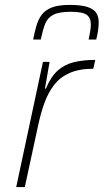

<svg xmlns="http://www.w3.org/2000/svg" viewBox="-20 -762 422 782"><path d="M46 0 155 -510H182L163 -401H167Q187 -450 215.5 -475Q244 -500 282 -509Q320 -518 368 -518L360 -482Q302 -482 263 -464.5Q224 -447 200 -415.5Q176 -384 161.5 -344Q147 -304 137 -259L81 0ZM115 -601Q121 -632 128.5 -657.5Q136 -683 150 -702Q164 -721 191 -731.5Q218 -742 263 -742Q311 -742 336.5 -733.5Q362 -725 372 -709.5Q382 -694 382 -672Q382 -656 379.5 -638.5Q377 -621 372 -601H341Q345 -620 347.5 -635Q350 -650 350 -663Q350 -689 333.5 -701.5Q317 -714 268 -714Q220 -714 196.5 -701.5Q173 -689 163.5 -664Q154 -639 146 -601Z"/></svg>

Font: Saira Thin
Style: Italic
Weight: 100
Italic angle: -12°
Designer: Hector Gatti with collaboration of the Omnibus-Type team
Foundry: Omnibus-Type
Version: Version 1.101